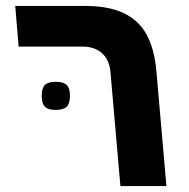

<svg xmlns="http://www.w3.org/2000/svg" viewBox="-20 -629 640 649"><path d="M260 -471.5H43L31.5 -609H266.5Q346 -609 397 -585.2Q448 -561.5 474.8 -513.5Q501.5 -465.5 508.5 -390.5L542.5 0H387L353.5 -384Q350 -427 324.8 -449.2Q299.5 -471.5 260 -471.5ZM121 -305Q121 -331 131.8 -341.8Q142.5 -352.5 168 -352.5Q194.5 -352.5 205.5 -341.8Q216.5 -331 216.5 -305Q216.5 -279 205.5 -268.2Q194.5 -257.5 168 -257.5Q142.5 -257.5 131.8 -268.2Q121 -279 121 -305Z"/></svg>

Font: JuliaMono ExtraBold
Style: Italic
Weight: 800
Italic angle: -9°
Monospace: yes
Designer: cormullion
Foundry: corm
Version: Version 0.057; ttfautohint (v1.8.4)